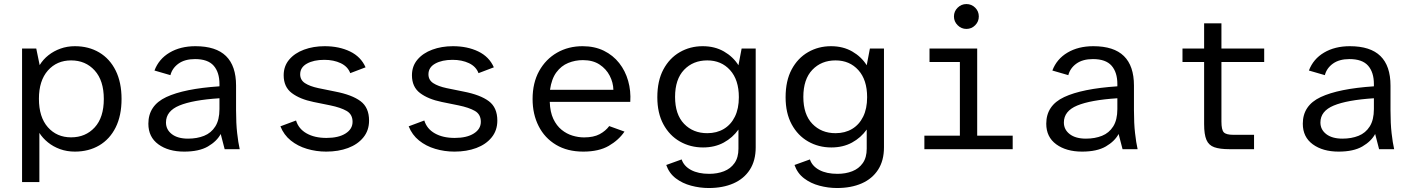

<svg xmlns="http://www.w3.org/2000/svg" viewBox="-20 -735 6992 946"><path d="M88.7 162V-496H158.6L175.4 -414.2Q192.4 -442.2 218.7 -462.9Q244.9 -483.7 278.1 -495.5Q311.2 -507.4 348.9 -507.4Q417 -507.4 469 -476.5Q521 -445.6 550 -387.3Q578.9 -329 578.9 -247.3Q578.9 -165.6 550 -107.4Q521 -49.3 469 -18.6Q417 12 348.9 12Q309.8 12 275.9 -0.2Q242 -12.5 216.2 -33.5Q190.3 -54.5 174 -80.1V162ZM330.3 -58.3Q401.5 -58.3 446.5 -107.2Q491.5 -156.1 491.5 -247.3Q491.5 -338.1 446.5 -387.8Q401.5 -437.4 330.3 -437.4Q259.9 -437.4 215.8 -387.5Q171.8 -337.5 171.8 -248.4Q171.8 -157.9 215.8 -108.1Q259.9 -58.3 330.3 -58.3Z M887.3 12Q809.7 12 760.3 -23.9Q711 -59.8 711 -125.4Q711 -215.4 799.2 -256.7Q887.4 -298.1 1061.3 -309.7V-320.8Q1061.3 -378.8 1032.7 -411.4Q1004.1 -443.9 940.9 -443.9Q890.5 -443.9 859.4 -421.5Q828.4 -399 819.7 -364.7L741.1 -387.5Q762.5 -444.4 815.8 -475.9Q869.1 -507.4 942.7 -507.4Q1044.1 -507.4 1093.6 -458.8Q1143.1 -410.3 1143.1 -313.4V-191.5Q1143.1 -126.3 1148.5 -79.1Q1153.8 -31.9 1161.1 0H1086.9L1067.5 -74.8Q1048.1 -38.8 1004.5 -13.4Q960.8 12 887.3 12ZM906.6 -51.9Q950.8 -51.9 985.7 -65.9Q1020.5 -79.8 1040.9 -112.1Q1061.3 -144.3 1061.3 -197.5V-250.9Q929.1 -242.3 863.5 -215Q797.8 -187.7 797.8 -131.5Q797.8 -96.3 826.7 -74.1Q855.7 -51.9 906.6 -51.9Z M1587.2 12Q1538.1 12 1492.5 -1.6Q1446.9 -15.1 1412.6 -42.8Q1378.4 -70.4 1361.6 -112.6L1438.6 -141.3Q1451.1 -100.1 1490.6 -77.8Q1530.1 -55.4 1588.4 -55.4Q1648 -55.4 1682.5 -77.3Q1717.1 -99.1 1717.1 -134.8Q1717.1 -171.6 1687.8 -188.5Q1658.5 -205.3 1606.9 -215.9L1524.8 -232.6Q1457.7 -246.3 1417.7 -276.5Q1377.7 -306.7 1377.7 -364.2Q1377.7 -409.2 1404.8 -441.2Q1431.8 -473.3 1477.8 -490.3Q1523.7 -507.4 1579.7 -507.4Q1650.8 -507.4 1704.6 -481.4Q1758.4 -455.4 1781.2 -403.3L1705.7 -374.6Q1693.6 -407.1 1658.8 -423.7Q1624 -440.2 1577.7 -440.2Q1525.9 -440.2 1492.5 -421.7Q1459 -403.2 1459 -368.9Q1459 -340.8 1482.7 -325.3Q1506.5 -309.8 1548.1 -300.9L1631.6 -283.9Q1714.4 -267.9 1756.4 -236.5Q1798.4 -205.2 1798.4 -140.8Q1798.4 -92.4 1770.4 -58Q1742.5 -23.6 1694.9 -5.8Q1647.3 12 1587.2 12Z M2219.2 12Q2170.1 12 2124.5 -1.6Q2078.9 -15.1 2044.6 -42.8Q2010.4 -70.4 1993.6 -112.6L2070.6 -141.3Q2083.1 -100.1 2122.6 -77.8Q2162.1 -55.4 2220.4 -55.4Q2280 -55.4 2314.5 -77.3Q2349.1 -99.1 2349.1 -134.8Q2349.1 -171.6 2319.8 -188.5Q2290.5 -205.3 2238.9 -215.9L2156.8 -232.6Q2089.7 -246.3 2049.7 -276.5Q2009.7 -306.7 2009.7 -364.2Q2009.7 -409.2 2036.8 -441.2Q2063.8 -473.3 2109.8 -490.3Q2155.7 -507.4 2211.7 -507.4Q2282.8 -507.4 2336.6 -481.4Q2390.4 -455.4 2413.2 -403.3L2337.7 -374.6Q2325.6 -407.1 2290.8 -423.7Q2256 -440.2 2209.7 -440.2Q2157.9 -440.2 2124.5 -421.7Q2091 -403.2 2091 -368.9Q2091 -340.8 2114.7 -325.3Q2138.5 -309.8 2180.1 -300.9L2263.6 -283.9Q2346.4 -267.9 2388.4 -236.5Q2430.4 -205.2 2430.4 -140.8Q2430.4 -92.4 2402.4 -58Q2374.5 -23.6 2326.9 -5.8Q2279.3 12 2219.2 12Z M2853.8 12Q2775.7 12 2719.7 -21.5Q2663.6 -55 2633.9 -113.7Q2604.1 -172.3 2604.1 -247Q2604.1 -326.7 2636.4 -385.1Q2668.8 -443.4 2724.5 -475.4Q2780.3 -507.4 2850.4 -507.4Q2909.5 -507.4 2955.1 -485.1Q3000.6 -462.7 3030.8 -424.3Q3061 -386 3075 -336.5Q3089 -286.9 3085.4 -233H2688.7Q2690.4 -182.7 2706.3 -149.2Q2722.2 -115.7 2747 -95.6Q2771.8 -75.4 2800.9 -66.7Q2829.9 -58 2857.7 -58Q2904.8 -58 2934.5 -73.9Q2964.1 -89.9 2981.7 -113.8L3056.9 -86.6Q3028.5 -44.8 2979.5 -16.4Q2930.4 12 2853.8 12ZM2689.9 -292.4H3002.2Q3001.4 -328.4 2984.1 -361.9Q2966.9 -395.4 2934 -417.1Q2901.1 -438.8 2851.8 -438.8Q2814 -438.8 2779.6 -424.8Q2745.2 -410.8 2721.4 -378.7Q2697.6 -346.6 2689.9 -292.4Z M3472.1 191.4Q3428.3 191.4 3385.3 179.9Q3342.3 168.5 3309.6 143.6Q3276.9 118.8 3262.6 77.9L3338.5 50.5Q3349.6 83.7 3385 102.6Q3420.3 121.5 3474.4 121.5Q3514.4 121.5 3547 108.8Q3579.6 96.2 3599 68.6Q3618.4 41.1 3618.4 -2.5V-96.7Q3590.1 -56.7 3546 -32.6Q3501.8 -8.5 3444.2 -8.5Q3381.1 -8.5 3329.8 -37.9Q3278.5 -67.2 3248.6 -122.5Q3218.7 -177.8 3218.7 -255.7Q3218.7 -337.2 3248.6 -392.9Q3278.5 -448.7 3329.4 -478Q3380.3 -507.4 3442.5 -507.4Q3501.8 -507.4 3547.1 -481.3Q3592.3 -455.2 3618.4 -413.5L3634.1 -496H3703.4V-9Q3703.4 56.3 3674.5 101.1Q3645.6 145.9 3593.5 168.7Q3541.5 191.4 3472.1 191.4ZM3464.7 -78.8Q3511.3 -78.8 3546.3 -99.7Q3581.3 -120.6 3600.8 -160.1Q3620.4 -199.6 3620.4 -256.1Q3620.4 -341.6 3577.2 -389.5Q3534 -437.4 3464.7 -437.4Q3394.9 -437.4 3350.5 -391Q3306.1 -344.6 3306.1 -257.5Q3306.1 -171.1 3350.5 -124.9Q3394.9 -78.8 3464.7 -78.8Z M4104.1 191.4Q4060.3 191.4 4017.3 179.9Q3974.3 168.5 3941.6 143.6Q3908.9 118.8 3894.6 77.9L3970.5 50.5Q3981.6 83.7 4017 102.6Q4052.3 121.5 4106.4 121.5Q4146.4 121.5 4179 108.8Q4211.6 96.2 4231 68.6Q4250.4 41.1 4250.4 -2.5V-96.7Q4222.1 -56.7 4178 -32.6Q4133.8 -8.5 4076.2 -8.5Q4013.1 -8.5 3961.8 -37.9Q3910.5 -67.2 3880.6 -122.5Q3850.7 -177.8 3850.7 -255.7Q3850.7 -337.2 3880.6 -392.9Q3910.5 -448.7 3961.4 -478Q4012.3 -507.4 4074.5 -507.4Q4133.8 -507.4 4179.1 -481.3Q4224.3 -455.2 4250.4 -413.5L4266.1 -496H4335.4V-9Q4335.4 56.3 4306.5 101.1Q4277.6 145.9 4225.5 168.7Q4173.5 191.4 4104.1 191.4ZM4096.7 -78.8Q4143.3 -78.8 4178.3 -99.7Q4213.3 -120.6 4232.8 -160.1Q4252.4 -199.6 4252.4 -256.1Q4252.4 -341.6 4209.2 -389.5Q4166 -437.4 4096.7 -437.4Q4026.9 -437.4 3982.5 -391Q3938.1 -344.6 3938.1 -257.5Q3938.1 -171.1 3982.5 -124.9Q4026.9 -78.8 4096.7 -78.8Z M4534.5 0V-66.5H4709.4V-429.5H4559.8V-496H4794.7V-66.5H4969.6V0ZM4741.5 -592.5Q4716.6 -592.5 4698.4 -610.7Q4680.2 -628.8 4680.2 -653.8Q4680.2 -679.3 4698.4 -697.1Q4716.6 -715 4741.5 -715Q4767 -715 4784.9 -697.1Q4802.7 -679.3 4802.7 -653.8Q4802.7 -628.8 4784.9 -610.7Q4767 -592.5 4741.5 -592.5Z M5311.3 12Q5233.7 12 5184.3 -23.9Q5135 -59.8 5135 -125.4Q5135 -215.4 5223.2 -256.7Q5311.4 -298.1 5485.3 -309.7V-320.8Q5485.3 -378.8 5456.7 -411.4Q5428.1 -443.9 5364.9 -443.9Q5314.5 -443.9 5283.4 -421.5Q5252.4 -399 5243.7 -364.7L5165.1 -387.5Q5186.5 -444.4 5239.8 -475.9Q5293.1 -507.4 5366.7 -507.4Q5468.1 -507.4 5517.6 -458.8Q5567.1 -410.3 5567.1 -313.4V-191.5Q5567.1 -126.3 5572.5 -79.1Q5577.8 -31.9 5585.1 0H5510.9L5491.5 -74.8Q5472.1 -38.8 5428.5 -13.4Q5384.8 12 5311.3 12ZM5330.6 -51.9Q5374.8 -51.9 5409.7 -65.9Q5444.5 -79.8 5464.9 -112.1Q5485.3 -144.3 5485.3 -197.5V-250.9Q5353.1 -242.3 5287.5 -215Q5221.8 -187.7 5221.8 -131.5Q5221.8 -96.3 5250.7 -74.1Q5279.7 -51.9 5330.6 -51.9Z M6036.9 0Q5990.2 0 5963 -9.6Q5935.7 -19.1 5924.3 -45.7Q5912.8 -72.2 5912.8 -123.6V-429.5H5806.2V-496H5912.8V-620H5998.1V-496H6208.8V-429.5H5998.1V-135.9Q5998.1 -95.4 6009.7 -83.1Q6021.3 -70.8 6056.2 -70.8H6158.8V0Z M6575.3 12Q6497.7 12 6448.3 -23.9Q6399 -59.8 6399 -125.4Q6399 -215.4 6487.2 -256.7Q6575.4 -298.1 6749.3 -309.7V-320.8Q6749.3 -378.8 6720.7 -411.4Q6692.1 -443.9 6628.9 -443.9Q6578.5 -443.9 6547.4 -421.5Q6516.4 -399 6507.7 -364.7L6429.1 -387.5Q6450.5 -444.4 6503.8 -475.9Q6557.1 -507.4 6630.7 -507.4Q6732.1 -507.4 6781.6 -458.8Q6831.1 -410.3 6831.1 -313.4V-191.5Q6831.1 -126.3 6836.5 -79.1Q6841.8 -31.9 6849.1 0H6774.9L6755.5 -74.8Q6736.1 -38.8 6692.5 -13.4Q6648.8 12 6575.3 12ZM6594.6 -51.9Q6638.8 -51.9 6673.7 -65.9Q6708.5 -79.8 6728.9 -112.1Q6749.3 -144.3 6749.3 -197.5V-250.9Q6617.1 -242.3 6551.5 -215Q6485.8 -187.7 6485.8 -131.5Q6485.8 -96.3 6514.7 -74.1Q6543.7 -51.9 6594.6 -51.9Z"/></svg>

Font: Atkinson Hyperlegible Mono ExtraLight
Style: Regular
Weight: 200
Monospace: yes
Designer: Elliott Scott, Megan Eiswerth, Linus Boman, Theodore Petrosky, Letters from Sweden
Foundry: Applied Design Works, Letters from Sweden
Version: Version 2.001